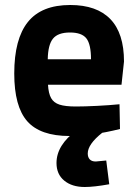

<svg xmlns="http://www.w3.org/2000/svg" viewBox="-20 -532 550 768"><path d="M466 -193H172Q174 -158 184.5 -139.5Q195 -121 218 -113.5Q241 -106 284 -106Q318 -106 368 -108.5Q418 -111 458 -115L460 -16Q347 12 258 12Q141 12 89 -47Q37 -106 37 -238Q37 -376 91.5 -444Q146 -512 261 -512Q367 -512 421.5 -455.5Q476 -399 476 -286ZM344 -295Q344 -355 325.5 -378.5Q307 -402 260 -402Q212 -402 192 -377.5Q172 -353 171 -295ZM206 120Q206 48 287 -11L389 -1Q331 45 331 82Q331 97 339 105.5Q347 114 363 114L405 110L417 205Q356 216 319 216Q268 216 237 190.5Q206 165 206 120Z"/></svg>

Font: Cairo
Style: Bold
Weight: 700
Designer: Mohamed Gaber
Foundry: Kief Type Foundry
Version: Version 2.100